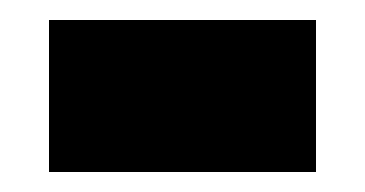

<svg xmlns="http://www.w3.org/2000/svg" viewBox="-20 -364 365 192"><path d="M29 -192H296V-344H29Z"/></svg>

Font: Noto Sans Gujarati ExtraCondensed Black
Style: Regular
Weight: 900
Width: 2
Designer: Jelle Bosma - Monotype Design Team, Universal Thirst
Foundry: Monotype Imaging Inc.
Version: Version 2.106